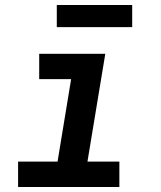

<svg xmlns="http://www.w3.org/2000/svg" viewBox="-20 -744 640 764"><path d="M52 0V-101H209L263 -429H136V-530H399L328 -101H455V0ZM206 -636V-724H506V-636Z"/></svg>

Font: Iosevka Slab Extended Oblique
Style: Bold
Weight: 700
Width: 7
Italic angle: -9°
Monospace: yes
Designer: Belleve Invis
Foundry: Belleve Invis
Version: Version 11.1.1; ttfautohint (v1.8.3)